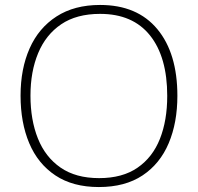

<svg xmlns="http://www.w3.org/2000/svg" viewBox="-20 -745 799 775"><path d="M696 -358Q696 -250 661 -167Q626 -84 555.5 -37Q485 10 379 10Q274 10 203.5 -37Q133 -84 98 -167Q63 -250 63 -359Q63 -467 99.5 -549.5Q136 -632 208 -678.5Q280 -725 384 -725Q534 -725 615 -627.5Q696 -530 696 -358ZM103 -359Q103 -261 133 -186Q163 -111 224.5 -68.5Q286 -26 380 -26Q474 -26 535 -68Q596 -110 625.5 -184.5Q655 -259 655 -358Q655 -515 585.5 -602Q516 -689 384 -689Q289 -689 227 -647Q165 -605 134 -530.5Q103 -456 103 -359Z"/></svg>

Font: Noto Sans Arabic UI XLt
Style: Regular
Weight: 200
Designer: Monotype Design Team, Nadine Chahine and Nizar Qandah
Foundry: Monotype Imaging Inc.
Version: Version 2.010; ttfautohint (v1.8.4.7-5d5b)